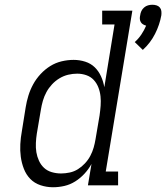

<svg xmlns="http://www.w3.org/2000/svg" viewBox="-20 -780 700 808"><path d="M581 -570 547 -603Q563 -617 575 -635Q587 -653 595 -672Q588 -674 582 -677.5Q576 -681 572.5 -687Q569 -693 568.5 -700.5Q568 -708 570 -716Q571 -725 575 -733.5Q579 -742 586.5 -748.5Q594 -755 603 -757.5Q612 -760 621 -760Q630 -760 638.5 -757.5Q647 -755 652.5 -748.5Q658 -742 659 -733.5Q660 -725 659 -716Q652 -676 632.5 -637.5Q613 -599 581 -570ZM203 8Q176 8 150.5 -0.5Q125 -9 107.5 -27Q90 -45 80.5 -69.5Q71 -94 67.5 -120Q64 -146 65.5 -173.5Q67 -201 72 -228L88 -328Q92 -353 99.5 -377.5Q107 -402 119.5 -425Q132 -448 150.5 -468Q169 -488 191.5 -502Q214 -516 239.5 -522Q265 -528 290 -528Q315 -528 338.5 -520.5Q362 -513 378.5 -497Q395 -481 405 -459Q415 -437 419 -413L462 -677H410V-735H537L425 -58H477V0H350L365 -90Q353 -68 335.5 -49Q318 -30 296.5 -16.5Q275 -3 251 2.5Q227 8 203 8ZM237 -50Q255 -50 273.5 -54Q292 -58 308 -68Q324 -78 337.5 -92.5Q351 -107 360 -124Q369 -141 374 -158.5Q379 -176 382 -194L399 -294Q402 -315 403.5 -335Q405 -355 403 -374.5Q401 -394 394 -412Q387 -430 374.5 -443.5Q362 -457 343.5 -463.5Q325 -470 305 -470Q286 -470 267 -465.5Q248 -461 230.5 -450.5Q213 -440 199 -425Q185 -410 175.5 -392.5Q166 -375 160.5 -356Q155 -337 152 -318L135 -218Q132 -199 131 -178.5Q130 -158 133 -139.5Q136 -121 144 -103.5Q152 -86 165.5 -73.5Q179 -61 198 -55.5Q217 -50 237 -50Z"/></svg>

Font: Iosevka Etoile Light Oblique
Style: Regular
Weight: 300
Italic angle: -9°
Designer: Belleve Invis
Foundry: Belleve Invis
Version: Version 15.5.2; ttfautohint (v1.8.4)